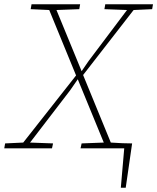

<svg xmlns="http://www.w3.org/2000/svg" viewBox="-23 -696 738 901"><path d="M467 -653 471 -676H695L691 -653L604 -649L367 -344L497 -27L551 -24L597 -23L567 185H544L560 0H355L360 -23L464 -27L342 -324L306 -272L118 -27L226 -23L221 0H-3L1 -23L86 -27L334 -342L208 -649L121 -653L125 -676H353L349 -653L242 -649L360 -362L393 -410L573 -649Z"/></svg>

Font: Source Serif 4 SmText ExtraLight
Style: Italic
Weight: 200
Italic angle: -12°
Designer: Frank Grießhammer
Foundry: Adobe
Version: Version 4.005;hotconv 1.1.0;makeotfexe 2.6.0